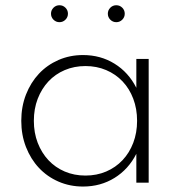

<svg xmlns="http://www.w3.org/2000/svg" viewBox="-20 -687 671 722"><path d="M60 -232.7Q60 -285.9 77.7 -331.4Q95.5 -376.8 126.4 -409.8Q157.3 -442.7 200 -461.4Q242.7 -480 292.3 -480Q358.2 -480 410.7 -447.5Q463.2 -415 492.7 -356.8V-465.5H539.1V0H492.7V-108.6Q463.2 -50.5 410.7 -18Q358.2 14.5 292.3 14.5Q242.7 14.5 200 -4.1Q157.3 -22.7 126.4 -55.7Q95.5 -88.6 77.7 -134.1Q60 -179.5 60 -232.7ZM107.3 -232.7Q107.3 -187.7 121.8 -150Q136.4 -112.3 162 -84.8Q187.7 -57.3 223.4 -42Q259.1 -26.8 301.4 -26.8Q343.6 -26.8 379.3 -42Q415 -57.3 440.9 -84.8Q466.8 -112.3 481.1 -150Q495.5 -187.7 495.5 -232.7Q495.5 -277.7 481.1 -315.7Q466.8 -353.6 440.9 -380.9Q415 -408.2 379.3 -423.4Q343.6 -438.6 301.4 -438.6Q259.1 -438.6 223.4 -423.4Q187.7 -408.2 162 -380.7Q136.4 -353.2 121.8 -315.5Q107.3 -277.7 107.3 -232.7ZM417.3 -603.6Q404.1 -603.6 394.8 -613Q385.5 -622.3 385.5 -635.5Q385.5 -648.6 394.8 -658Q404.1 -667.3 417.3 -667.3Q430.5 -667.3 439.8 -658Q449.1 -648.6 449.1 -635.5Q449.1 -622.3 439.8 -613Q430.5 -603.6 417.3 -603.6ZM203.6 -603.6Q190.5 -603.6 181.1 -613Q171.8 -622.3 171.8 -635.5Q171.8 -648.6 181.1 -658Q190.5 -667.3 203.6 -667.3Q216.8 -667.3 226.1 -658Q235.5 -648.6 235.5 -635.5Q235.5 -622.3 226.1 -613Q216.8 -603.6 203.6 -603.6Z"/></svg>

Font: Spartan Light
Style: Regular
Weight: 300
Designer: Matt Bailey, Mirko Velimirovic
Foundry: Matt Bailey
Version: Version 1.005